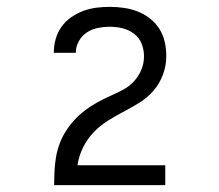

<svg xmlns="http://www.w3.org/2000/svg" viewBox="-20 -863 640 560"><path d="M138 -323V-324Q138 -344 139 -364.5Q140 -385 143.5 -405.5Q147 -426 154.5 -445.5Q162 -465 173 -482Q184 -499 198 -514Q212 -529 228.5 -541.5Q245 -554 263 -564Q281 -574 300 -582.5Q319 -591 337.5 -600.5Q356 -610 370 -625Q384 -640 392 -659Q400 -678 400 -699Q400 -718 393 -735.5Q386 -753 371 -764.5Q356 -776 337.5 -780.5Q319 -785 300 -785Q283 -785 265.5 -781.5Q248 -778 233.5 -768.5Q219 -759 210 -743Q201 -727 201 -710Q201 -709 201 -709Q201 -709 201 -709H137Q137 -709 137 -709.5Q137 -710 137 -711Q137 -730 142.5 -749.5Q148 -769 159.5 -785Q171 -801 187.5 -812.5Q204 -824 222.5 -831Q241 -838 261 -840.5Q281 -843 300 -843Q321 -843 341.5 -840Q362 -837 381.5 -829.5Q401 -822 417.5 -809Q434 -796 445 -778.5Q456 -761 460.5 -740.5Q465 -720 465 -699Q465 -672 455.5 -646Q446 -620 428.5 -599.5Q411 -579 388 -564.5Q365 -550 341 -537.5Q317 -525 294 -510.5Q271 -496 252.5 -476.5Q234 -457 222 -432.5Q210 -408 206 -381H462V-323Z"/></svg>

Font: Iosevka Aile Custom Light
Style: Regular
Weight: 300
Designer: Belleve Invis
Foundry: Belleve Invis
Version: Version 17.0.2; ttfautohint (v1.8.3)